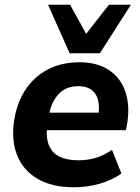

<svg xmlns="http://www.w3.org/2000/svg" viewBox="-20 -780 590 811"><path d="M292 11Q199 11 138 -25Q77 -61 52 -125Q27 -189 40 -273Q58 -386 131 -451.5Q204 -517 316 -517Q390 -517 439.5 -484.5Q489 -452 509 -394.5Q529 -337 518 -263L512 -230H178Q174 -169 206.5 -136Q239 -103 313 -103Q349 -103 383.5 -113Q418 -123 453 -147L493 -47Q451 -18 399.5 -3.5Q348 11 292 11ZM311 -416Q260 -416 229.5 -384.5Q199 -353 189 -304H397Q402 -360 379.5 -388Q357 -416 311 -416ZM274 -555 183 -760H276L344 -637L440 -760H533L402 -555Z"/></svg>

Font: Mulish ExtraBold
Style: Italic
Weight: 800
Italic angle: -9°
Designer: Vernon Adams
Foundry: Vernon Adams
Version: Version 3.603; ttfautohint (v1.8.3)